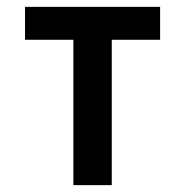

<svg xmlns="http://www.w3.org/2000/svg" viewBox="-20 -540 540 560"><path d="M194 0V-424H53V-520H447V-424H306V0Z"/></svg>

Font: Iosevka
Style: Bold
Weight: 700
Monospace: yes
Designer: Belleve Invis
Foundry: Belleve Invis
Version: Version 32.5.0; ttfautohint (v1.8.4)